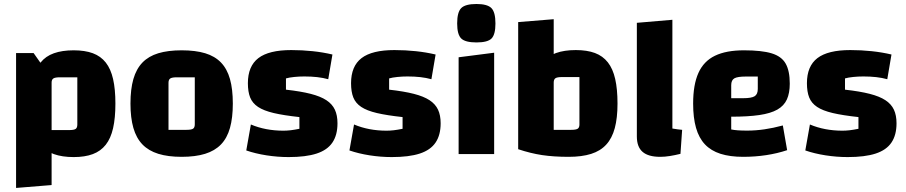

<svg xmlns="http://www.w3.org/2000/svg" viewBox="-20 -763 4490 951"><path d="M345 15Q287.8 15 246.9 0.3Q206 -14.4 181.1 -45.8Q156.2 -77.2 144.4 -127.7Q132.6 -178.2 132.6 -250Q132.6 -321.6 144.4 -371.8Q156.2 -422.1 181.1 -453.4Q206 -484.7 246.9 -499.2Q287.8 -513.8 345 -513.8Q400.7 -513.8 439.9 -499.3Q479.1 -484.7 503.9 -453.2Q528.7 -421.6 540.1 -371.5Q551.6 -321.4 551.6 -250Q551.6 -178.6 540.1 -128.1Q528.7 -77.6 503.8 -46Q478.8 -14.3 439.7 0.3Q400.5 15 345 15ZM235.6 -118.7H322.3Q346.2 -118.7 354.6 -124.4Q363 -130.2 363 -146V-380.1H276.3Q253.3 -380.1 244.5 -374.5Q235.6 -368.8 235.6 -354ZM59.6 167.9V-500H146.6L235.6 -373.4V153.6Z M879.7 13.8Q812.4 13.8 764.2 -1.1Q716 -16 685.5 -47.6Q655.1 -79.1 640.6 -129.4Q626.2 -179.6 626.2 -250Q626.2 -321.2 640.6 -371.4Q655.1 -421.6 685.5 -453.2Q716 -484.7 764.2 -499.3Q812.4 -513.8 879.7 -513.8Q948 -513.8 996.2 -499.3Q1044.4 -484.7 1074.7 -453.2Q1105 -421.6 1119.1 -371.5Q1133.2 -321.4 1133.2 -250Q1133.2 -179.6 1119.1 -129.4Q1105 -79.1 1074.6 -47.6Q1044.1 -16 995.9 -1.1Q947.7 13.8 879.7 13.8ZM814.6 -119.9H903.6Q928.1 -119.9 936.4 -125.6Q944.8 -131.4 944.8 -147.2V-380.1H855.7Q832.3 -380.1 823.4 -374.4Q814.6 -368.6 814.6 -352.8Z M1207.8 -350.8Q1207.8 -435.4 1259.8 -475.2Q1311.9 -515 1422.6 -515Q1476.7 -515 1528.6 -509.5Q1580.5 -504 1626.6 -493L1605.8 -370.6Q1580.8 -377.6 1551.1 -381Q1521.4 -384.3 1487.6 -384.3Q1462.4 -384.3 1437.5 -381.8Q1412.5 -379.3 1396.4 -374.6V-318.9Q1469.7 -310.7 1518.7 -298.2Q1567.8 -285.7 1596.8 -266.5Q1625.8 -247.4 1638.7 -219.6Q1651.6 -191.9 1651.6 -152.4Q1651.6 -94.1 1626.5 -57Q1601.5 -19.8 1548.3 -2.4Q1495 15 1409.7 15Q1355 15 1299.8 6.4Q1244.5 -2.3 1199.8 -17.8L1222.6 -146.4Q1295.1 -115.7 1383.6 -115.7Q1400.7 -115.7 1419.8 -117.9Q1438.8 -120.2 1463 -125.1V-183.1Q1385.4 -191.5 1335.8 -203.1Q1286.1 -214.8 1258.2 -233.4Q1230.3 -252 1219 -280.3Q1207.8 -308.6 1207.8 -350.8Z M1718.8 -350.8Q1718.8 -435.4 1770.8 -475.2Q1822.9 -515 1933.6 -515Q1987.7 -515 2039.6 -509.5Q2091.5 -504 2137.6 -493L2116.8 -370.6Q2091.8 -377.6 2062.1 -381Q2032.4 -384.3 1998.6 -384.3Q1973.4 -384.3 1948.5 -381.8Q1923.5 -379.3 1907.4 -374.6V-318.9Q1980.7 -310.7 2029.7 -298.2Q2078.8 -285.7 2107.8 -266.5Q2136.8 -247.4 2149.7 -219.6Q2162.6 -191.9 2162.6 -152.4Q2162.6 -94.1 2137.5 -57Q2112.5 -19.8 2059.3 -2.4Q2006 15 1920.7 15Q1866 15 1810.8 6.4Q1755.5 -2.3 1710.8 -17.8L1733.6 -146.4Q1806.1 -115.7 1894.6 -115.7Q1911.7 -115.7 1930.8 -117.9Q1949.8 -120.2 1974 -125.1V-183.1Q1896.4 -191.5 1846.8 -203.1Q1797.1 -214.8 1769.2 -233.4Q1741.3 -252 1730 -280.3Q1718.8 -308.6 1718.8 -350.8Z M2251.6 -479.3 2427.6 -501.9V0H2251.6ZM2339.8 -552.8Q2284.6 -552.8 2264.5 -572.4Q2244.4 -592 2244.4 -647Q2244.4 -702.9 2264.6 -723Q2284.8 -743.2 2340.1 -743.2Q2393.8 -743.2 2413.9 -723Q2434 -702.7 2434 -646.7Q2434 -592.2 2414.8 -572.5Q2395.6 -552.8 2339.8 -552.8Z M2832 -515Q2887.5 -515 2926.7 -500.5Q2965.8 -485.9 2990.8 -454.1Q3015.7 -422.4 3027.1 -372Q3038.6 -321.6 3038.6 -250Q3038.6 -178.6 3025.1 -128.5Q3011.7 -78.4 2982.8 -46.8Q2954 -15.3 2907.8 -0.7Q2861.6 13.8 2796.8 13.8Q2748.6 13.8 2714.8 -0.8Q2681 -15.3 2659.9 -46.6Q2638.9 -77.9 2629.3 -128.3Q2619.6 -178.6 2619.6 -250Q2619.6 -321.8 2631.4 -372.3Q2643.2 -422.8 2668.1 -454.2Q2693 -485.6 2733.9 -500.3Q2774.8 -515 2832 -515ZM2850 -381.3H2763.3Q2740.1 -381.3 2731.3 -375.6Q2722.6 -369.8 2722.6 -354V-119.9H2809.3Q2833 -119.9 2841.5 -125.5Q2850 -131.2 2850 -146ZM2546.6 -653.6 2722.6 -667.9V-126.6V-84.7L2796.8 13.8Q2722.8 13.8 2665.2 5.2Q2607.6 -3.5 2546.6 -24Z M3310.4 -126.4Q3324 -123.9 3336.1 -122.4Q3348.2 -120.9 3358.7 -119.9L3350.4 -1Q3322.8 5.8 3297.8 9.8Q3272.8 13.8 3250.2 13.8Q3191.2 13.8 3162.8 -10.8Q3134.4 -35.4 3134.4 -87V-650L3310.4 -665Z M3661.2 13.8Q3595.8 13.8 3548.7 -1.2Q3501.6 -16.3 3471.7 -47.9Q3441.8 -79.6 3427.5 -129.7Q3413.2 -179.8 3413.2 -250Q3413.2 -343.7 3439.4 -401.8Q3465.6 -460 3521.3 -486.9Q3576.9 -513.8 3665.2 -513.8Q3752.6 -513.8 3801.8 -498.9Q3851 -484 3871.4 -448.1Q3891.8 -412.2 3891.8 -348.6Q3891.8 -301.9 3877.5 -270.4Q3863.2 -238.9 3830.2 -220.1Q3797.2 -201.4 3741.3 -193.2Q3685.3 -185 3601.8 -185H3571.8V-276.6H3660.8Q3702.2 -276.6 3717.8 -286.4Q3733.4 -296.1 3733.4 -322.5V-383.9H3674.2Q3633 -383.9 3617.4 -375Q3601.8 -366 3601.8 -341.1V-121.8Q3616.2 -118.8 3634.7 -117.5Q3653.3 -116.1 3680.7 -116.1Q3723 -116.1 3766.1 -122.4Q3809.3 -128.6 3857.5 -141.6L3878.8 -19.2Q3830.4 -3 3775.2 5.4Q3719.9 13.8 3661.2 13.8Z M3976.8 -350.8Q3976.8 -435.4 4028.8 -475.2Q4080.9 -515 4191.6 -515Q4245.7 -515 4297.6 -509.5Q4349.5 -504 4395.6 -493L4374.8 -370.6Q4349.8 -377.6 4320.1 -381Q4290.4 -384.3 4256.6 -384.3Q4231.4 -384.3 4206.5 -381.8Q4181.5 -379.3 4165.4 -374.6V-318.9Q4238.7 -310.7 4287.7 -298.2Q4336.8 -285.7 4365.8 -266.5Q4394.8 -247.4 4407.7 -219.6Q4420.6 -191.9 4420.6 -152.4Q4420.6 -94.1 4395.5 -57Q4370.5 -19.8 4317.3 -2.4Q4264 15 4178.7 15Q4124 15 4068.8 6.4Q4013.5 -2.3 3968.8 -17.8L3991.6 -146.4Q4064.1 -115.7 4152.6 -115.7Q4169.7 -115.7 4188.8 -117.9Q4207.8 -120.2 4232 -125.1V-183.1Q4154.4 -191.5 4104.8 -203.1Q4055.1 -214.8 4027.2 -233.4Q3999.3 -252 3988 -280.3Q3976.8 -308.6 3976.8 -350.8Z"/></svg>

Font: Changa
Style: Regular
Weight: 400
Designer: Eduardo Rodriguez Tunni
Foundry: Eduardo Rodriguez Tunni
Version: Version 3.003